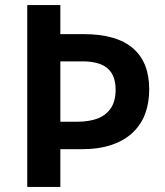

<svg xmlns="http://www.w3.org/2000/svg" viewBox="-20 -734 647 754"><path d="M566 -383Q566 -331 550.5 -288.5Q535 -246 502.5 -214.5Q470 -183 419.5 -165.5Q369 -148 299 -148H217V0H87V-714H217V-600H308Q437 -600 501.5 -545Q566 -490 566 -383ZM285 -256Q328 -256 361.5 -268Q395 -280 414.5 -308Q434 -336 434 -382Q434 -438 402.5 -465.5Q371 -493 303 -493H217V-256Z"/></svg>

Font: Noto Sans Hebrew Thin SemiBold
Style: Regular
Weight: 600
Version: Version 3.001